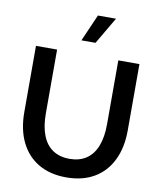

<svg xmlns="http://www.w3.org/2000/svg" viewBox="-103 -1059 968 1154"><g transform="rotate(10 380.5 -481.5)"><path d="M696.3 -732.4V-328.6Q696.3 -222.2 658.4 -145Q620.6 -67.9 549.8 -26.6Q479 14.6 380.4 14.6Q282.2 14.6 211.4 -26.6Q140.6 -67.9 102.8 -145Q64.9 -222.2 64.9 -328.6V-732.4H193.8V-343.3Q193.8 -263.7 215.3 -209Q236.8 -154.3 278.6 -126.5Q320.3 -98.6 380.4 -98.6Q440.9 -98.6 482.7 -126.5Q524.4 -154.3 545.9 -209Q567.4 -263.7 567.4 -343.3V-732.4ZM414.1 -812.5H328.1L399.9 -976.6H510.3Z"/></g></svg>

Font: Kumbh Sans SemiBold
Style: Regular
Weight: 600
Version: Version 1.005